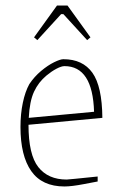

<svg xmlns="http://www.w3.org/2000/svg" viewBox="-20 -664 424 694"><path d="M54 -205Q54 -252 62.5 -292.5Q71 -333 86 -360Q104 -387 128.5 -407.5Q153 -428 175.5 -439Q198 -450 209 -450Q279 -450 314 -401Q349 -352 350 -238L83 -213Q83 -105 118.5 -60Q154 -15 221 -15Q227 -15 333 -26V-8Q327 -7 283 1.5Q239 10 213 10Q132 10 93 -45.5Q54 -101 54 -205ZM320 -260Q315 -425 213 -425Q202 -425 184 -415.5Q166 -406 148 -391Q119 -367 103 -332.5Q87 -298 84 -238ZM103 -529 186 -644H224L307 -529L295 -519L209 -613H201L115 -519Z"/></svg>

Font: Grenze Thin
Style: Regular
Weight: 250
Designer: Renata Polastri
Foundry: Omnibus-Type
Version: Version 1.002; ttfautohint (v1.8)